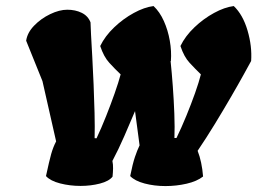

<svg xmlns="http://www.w3.org/2000/svg" viewBox="-20 -608 855 638"><path d="M529.8 10.3Q492.7 10.3 460.4 1.7Q428.2 -6.8 412.6 -22.9Q420.9 -64.5 428.5 -86.7Q436 -108.9 443.8 -125L428.7 -238.8Q413.1 -201.7 393.3 -156.2Q373.5 -110.8 353.5 -73.2Q356 -61 355.7 -48.6Q355.5 -36.1 354 -21Q342.3 -5.9 312 2Q281.7 9.8 247.6 9.8Q212.4 9.8 179.9 1.5Q147.5 -6.8 132.8 -22.9Q143.6 -73.2 150.1 -96.4Q156.7 -119.6 166.5 -138.2L121.1 -338.4L66.9 -472.7Q70.8 -499.5 93.5 -522.9Q116.2 -546.4 146.7 -561Q177.2 -575.7 203.6 -575.7Q230.5 -575.7 251.5 -565.4Q272.5 -555.2 280.8 -533.7Q280.8 -523.4 282.5 -492.9Q284.2 -462.4 286.6 -419.4Q289.1 -376.5 291 -327.9Q293 -279.3 294.2 -232.7Q295.4 -186 294.4 -148.9L300.8 -148.4Q316.9 -182.6 332.5 -221.9Q348.1 -261.2 361.1 -298.1Q374 -335 380.9 -360.8Q361.8 -378.9 343.3 -399.2Q324.7 -419.4 313 -455.1Q329.1 -488.3 359.4 -517.1Q389.6 -545.9 424.6 -564.9Q459.5 -584 490.2 -587.9Q510.7 -568.8 524.4 -538.3Q538.1 -507.8 544.2 -472.9Q550.3 -438 547.9 -405.3L546.9 -404.8Q550.8 -367.7 554.2 -321.5Q557.6 -275.4 559.3 -230Q561 -184.6 559.6 -149.4H566.4Q583 -183.6 599.1 -222.9Q615.2 -262.2 628.2 -298.8Q641.1 -335.4 647.5 -360.8Q628.9 -378.9 610.1 -399.2Q591.3 -419.4 579.6 -455.1Q595.7 -488.3 626 -517.1Q656.2 -545.9 691.2 -564.9Q726.1 -584 756.8 -587.9Q787.1 -559.1 802.5 -506.8Q817.9 -454.6 814.5 -405.3Q807.1 -391.6 789.3 -359.4Q771.5 -327.1 746.8 -284.7Q722.2 -242.2 693.8 -195.8Q665.5 -149.4 636.7 -106.9Q650.9 -70.8 654.8 -21.5Q634.3 -5.4 600.1 2.4Q565.9 10.3 529.8 10.3Z"/></svg>

Font: Fruktur
Style: Italic
Weight: 400
Italic angle: -8°
Designer: Viktoriya Grabowska, Eben Sorkin
Foundry: Viktoriya Grabowska
Version: Version 1.008; ttfautohint (v1.8.4.7-5d5b)